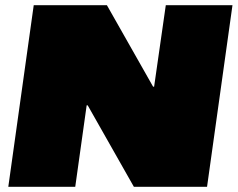

<svg xmlns="http://www.w3.org/2000/svg" viewBox="-20 -720 916 740"><path d="M876 -700 778 0H496L318 -314H314L270 0H12L110 -700H392L570 -386H574L619 -700Z"/></svg>

Font: Pathway Extreme 28pt Black
Style: Italic
Weight: 900
Italic angle: -8°
Designer: Eduardo Rodriguez Tunni
Foundry: Eduardo Rodriguez Tunni
Version: Version 1.001;gftools[0.9.26]